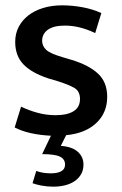

<svg xmlns="http://www.w3.org/2000/svg" viewBox="-20 -500 456 720"><path d="M337 -376Q305 -391 277.5 -397.5Q250 -404 223 -404Q181 -404 159.5 -388.5Q138 -373 138 -347Q138 -327 154 -312.5Q170 -298 220 -284L250 -275Q315 -255 348.5 -223Q382 -191 382 -137Q382 -77 341 -38.5Q300 0 228 7L208 47Q250 50 271.5 69Q293 88 293 117Q293 138 284 153.5Q275 169 259.5 179.5Q244 190 223.5 195Q203 200 180 200Q157 200 136 196Q115 192 102 187L116 141Q129 146 143 148Q157 150 171 150Q196 150 210 142Q224 134 224 117Q224 97 205 87.5Q186 78 138 78L171 9Q131 7 96.5 -0.5Q62 -8 35 -22L59 -100Q88 -86 121 -77Q154 -68 189 -68Q232 -68 256 -83Q280 -98 280 -129Q280 -158 258.5 -170.5Q237 -183 192 -197L161 -206Q98 -227 67.5 -259Q37 -291 37 -343Q37 -374 50 -399Q63 -424 86 -442Q109 -460 141.5 -470Q174 -480 213 -480Q250 -480 288.5 -473Q327 -466 360 -451Z"/></svg>

Font: Ek Mukta Medium
Style: Regular
Weight: 500
Designer: Girish Dalvi and Yashodeep Gholap
Foundry: Ek Type
Version: Version 2.538;PS 1.002;hotconv 16.6.51;makeotf.lib2.5.65220;